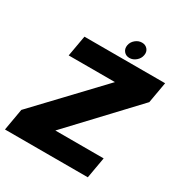

<svg xmlns="http://www.w3.org/2000/svg" viewBox="-212 -944 1022 1079"><g transform="rotate(30 299.0 -404.0)"><path d="M-25.5 0H512L536 -136.5H222.5L600 -538.5L624 -675H100.5L76.5 -539.5H376.5L-1 -141ZM378.5 -697.5Q401.5 -697.5 420.5 -713.8Q439.5 -730 443.5 -753Q448 -776 434.5 -792Q421 -808 398 -808Q375 -808 356 -792Q337 -776 333 -753Q329 -730 342.2 -713.8Q355.5 -697.5 378.5 -697.5Z"/></g></svg>

Font: Anybody UltraCondensed Thin ExtraBold
Style: Italic
Weight: 800
Italic angle: -10°
Version: Version 1.111